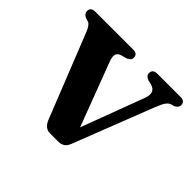

<svg xmlns="http://www.w3.org/2000/svg" viewBox="-117 -603 753 753"><g transform="rotate(45 260.0 -226.5)"><path d="M282.5 5H235.5Q207.5 5 194 -28L55.5 -376.5Q44 -405.5 31 -410L15 -415Q-1 -423 -1 -436.5Q-1 -458 23.5 -458H235.5Q258.5 -458 258.5 -436.5Q258.5 -422.5 239.5 -415L221.5 -410.5Q201.5 -405 197.8 -393.2Q194 -381.5 203 -358L302.5 -95L400 -355.5Q417 -400 380.5 -410.5L361.5 -415Q343 -422 343 -436.5Q343 -458 367.5 -458H497Q521.5 -458 521.5 -436.5Q521.5 -423 504.5 -415L490 -411Q480.5 -407.5 472.5 -396.2Q464.5 -385 454 -358L324 -24.5Q317 -7.5 306.2 -1.2Q295.5 5 282.5 5Z"/></g></svg>

Font: Fraunces 72pt S050 SemiBold
Style: Regular
Weight: 600
Version: Version 1.000; ttfautohint (v1.8.3)